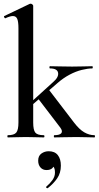

<svg xmlns="http://www.w3.org/2000/svg" viewBox="-20 -745 535 1041"><path d="M23 0Q20 0 20 -6Q20 -12 23 -12Q56 -12 68 -26Q80 -40 80 -81V-592Q80 -627 73.5 -642.5Q67 -658 50 -658Q35 -658 9 -646Q6 -645 3 -651Q0 -657 3 -658L141 -724Q144 -725 146 -725Q151 -725 155.5 -721Q160 -717 160 -714V-81Q160 -40 171.5 -26Q183 -12 217 -12Q221 -12 221 -6Q221 0 217 0Q198 0 173.5 -1Q149 -2 120 -2Q92 -2 67 -1Q42 0 23 0ZM274 0Q272 0 272 -6Q272 -12 274 -12Q304 -12 312.5 -23Q321 -34 307 -53L184 -214L244 -260L381 -81Q410 -43 437 -27.5Q464 -12 492 -12Q495 -12 495 -6Q495 0 492 0Q473 0 448 -1Q423 -2 395 -2Q355 -2 326.5 -1Q298 0 274 0ZM130 -155 125 -170 267 -299Q299 -326 295 -350Q291 -374 251 -374Q248 -374 248 -380Q248 -386 251 -386Q276 -386 302 -385Q328 -384 371 -384Q411 -384 435 -385Q459 -386 480 -386Q483 -386 483 -380Q483 -374 480 -374Q456 -374 423.5 -366Q391 -358 357 -340Q323 -322 291 -294ZM239 275Q235 277 231.5 273Q228 269 232 266Q251 250 264.5 231Q278 212 278 191Q278 168 270 159.5Q262 151 250 149L274 134Q275 155 264.5 166Q254 177 232 177Q212 177 199.5 163Q187 149 187 126Q187 100 204.5 87.5Q222 75 244 75Q277 75 293.5 96Q310 117 310 153Q310 193 290 222Q270 251 239 275Z"/></svg>

Font: Cormorant SemiBold
Style: Regular
Weight: 600
Designer: Christian Thalmann (Catharsis Fonts)
Foundry: Catharsis Fonts
Version: Version 4.000